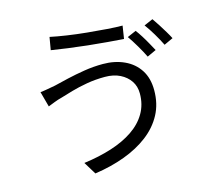

<svg xmlns="http://www.w3.org/2000/svg" viewBox="-115 -925 1230 1110"><g transform="rotate(-15 500.0 -369.5)"><path d="M691 -334Q691 -377 669.5 -409Q648 -441 610 -460Q572 -479 520 -479Q463 -479 411.5 -470Q360 -461 318.5 -449Q277 -437 248 -428Q224 -422 202.5 -413.5Q181 -405 163 -398L138 -490Q158 -492 182.5 -496.5Q207 -501 229 -505Q265 -514 312.5 -525Q360 -536 415.5 -545Q471 -554 528 -554Q599 -554 655.5 -528Q712 -502 744 -452.5Q776 -403 776 -331Q776 -250 742 -186.5Q708 -123 646.5 -76Q585 -29 502.5 1.5Q420 32 323 46L277 -29Q368 -41 443.5 -65Q519 -89 574.5 -126.5Q630 -164 660.5 -216Q691 -268 691 -334ZM271 -785Q313 -776 370 -767.5Q427 -759 488.5 -753Q550 -747 605 -743Q660 -739 696 -739L684 -662Q643 -665 587.5 -669.5Q532 -674 472 -680.5Q412 -687 356.5 -694.5Q301 -702 258 -709ZM761 -690Q774 -673 789.5 -648.5Q805 -624 819 -598.5Q833 -573 844 -553L790 -528Q775 -559 751.5 -599Q728 -639 708 -667ZM872 -730Q885 -712 901 -687Q917 -662 932 -637Q947 -612 956 -594L902 -569Q886 -602 863 -640.5Q840 -679 819 -707Z"/></g></svg>

Font: Noto Sans JP Thin
Style: Regular
Weight: 400
Version: Version 2.004-H2;hotconv 1.0.118;makeotfexe 2.5.65603